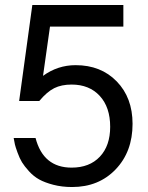

<svg xmlns="http://www.w3.org/2000/svg" viewBox="-20 -729 596 772"><path d="M476 -709V-622H181L153 -424Q212 -467 284 -467Q386 -467 449.5 -401.5Q513 -336 513 -231Q513 -119 445 -48Q377 23 270 23Q229 23 194.5 14Q160 5 137.5 -7.5Q115 -20 96.5 -40.5Q78 -61 68.5 -76.5Q59 -92 50.5 -115.5Q42 -139 40 -148Q38 -157 35 -174H123Q154 -55 268 -55Q340 -55 381.5 -99Q423 -143 423 -219Q423 -298 381 -343.5Q339 -389 268 -389Q227 -389 198 -374.5Q169 -360 138 -323H57L110 -709Z"/></svg>

Font: ColatingCofangSans
Style: Regular
Weight: 400
Foundry: GNU
Version: Version 412.227;June 27, 2022;FontCreator 11.0.0.2412 32-bit